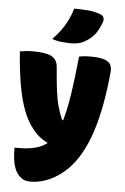

<svg xmlns="http://www.w3.org/2000/svg" viewBox="-65 -872 730 1118"><g transform="rotate(5 300.0 -313.0)"><path d="M108 -557Q182 -557 215 -539Q248 -521 251 -475Q257 -397 264 -343Q271 -289 282 -249.5Q293 -210 309 -173H315Q334 -236 348 -328.5Q362 -421 375 -550Q389 -553 405 -554.5Q421 -556 448 -556Q513 -556 541.5 -537.5Q570 -519 566 -478Q547 -269 500 -125Q453 19 374 100Q325 149 269 174.5Q213 200 158 200Q134 200 119 194Q104 188 90 174Q68 151 57.5 113.5Q47 76 47 15V11H72Q183 11 237 -33Q199 -51 171 -79Q144 -106 121.5 -143Q99 -180 81 -234.5Q63 -289 50 -366Q37 -443 29 -550Q46 -553 63 -555Q80 -557 108 -557ZM323 -826Q358 -826 400 -823Q442 -820 477 -806Q493 -800 497 -787.5Q501 -775 496 -763Q480 -717 457.5 -688.5Q435 -660 396 -639Q384 -632 364.5 -627.5Q345 -623 321 -623Q299 -623 267 -626Q235 -629 211 -639Q242 -671 262 -699.5Q282 -728 296.5 -758Q311 -788 323 -826Z"/></g></svg>

Font: Recursive Mn Csl St XBk
Style: Regular
Weight: 1000
Monospace: yes
Version: Version 1.079;hotconv 1.0.112;makeotfexe 2.5.65598; ttfautoh